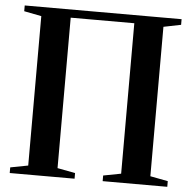

<svg xmlns="http://www.w3.org/2000/svg" viewBox="-53 -796 845 848"><g transform="rotate(5 370.0 -371.5)"><path d="M22.5 -743H718V-718L641 -702.5V-40L719.5 -25V0H433V-25L511.5 -40V-707H229.5V-40L308.5 -25V0H21V-25L99.5 -40V-702.5L22.5 -717.5Z"/></g></svg>

Font: Merriweather 120pt SemiBold
Style: Regular
Weight: 600
Version: Version 2.100